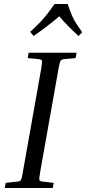

<svg xmlns="http://www.w3.org/2000/svg" viewBox="-20 -945 433 965"><path d="M119 -653 124 -680H365L360 -653L304 -648Q294 -647 289 -644Q284 -641 281 -631.5Q278 -622 274 -599L182 -81Q176 -46 178 -40Q180 -34 196 -32L250 -26L245 0H4L9 -26L65 -32Q76 -33 80.5 -35.5Q85 -38 88 -47.5Q91 -57 95 -81L187 -599Q193 -634 191 -640Q189 -646 173 -648ZM393 -783 375 -764Q346 -790 322 -814.5Q298 -839 278 -863Q250 -839 218 -814.5Q186 -790 149 -764L132 -785Q161 -812 179.5 -831Q198 -850 215 -871.5Q232 -893 254 -925H320Q331 -893 340 -871Q349 -849 361.5 -829.5Q374 -810 393 -783Z"/></svg>

Font: Inria Serif
Style: Italic
Weight: 400
Italic angle: -10°
Designer: Black Foundry Team
Foundry: Black Foundry
Version: Version 1.000; ttfautohint (v1.8.3)